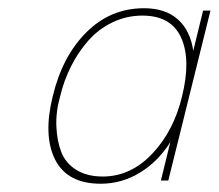

<svg xmlns="http://www.w3.org/2000/svg" viewBox="-20 -836 534 469"><path d="M328.1 -797.9Q289.1 -797.9 254.9 -781.5Q220.7 -765.1 195.8 -736.8Q170.9 -708.5 153.6 -674.1Q136.2 -639.6 127 -601.1Q116.2 -563 117.7 -527.6Q119.1 -492.2 129.6 -464.8Q140.1 -437.5 166.3 -421.1Q192.4 -404.8 231 -404.8Q299.3 -404.8 352.1 -460.7Q404.8 -516.6 424.8 -601.1Q446.8 -690.4 422.4 -744.1Q397.9 -797.9 328.1 -797.9ZM452.1 -711.9 476.1 -810.1H494.1L391.1 -395H373L396 -488.8Q366.2 -441.4 321.8 -414.3Q277.3 -387.2 226.1 -387.2Q144.5 -387.2 114.7 -446Q85 -504.9 108.9 -601.1Q132.3 -698.7 191.2 -757.3Q250 -815.9 332 -815.9Q383.8 -815.9 414.3 -788.8Q444.8 -761.7 452.1 -711.9Z"/></svg>

Font: Sinkin Sans 100 Thin Italic
Style: Regular
Weight: 100
Italic angle: -112°
Designer: Keith Bates
Foundry: K-Type
Version: Sinkin Sans (version 1.0)  by Keith Bates   •   © 2014   www